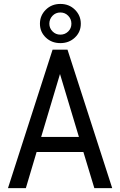

<svg xmlns="http://www.w3.org/2000/svg" viewBox="-20 -966 616 986"><path d="M408.2 -185.5H168L112.8 0H21L250 -710.9H326.7L556.2 0H464.4ZM191.4 -262.7H385.3L288.1 -585.9ZM395 -844.2Q395 -801.8 364.7 -773.2Q334.5 -744.6 290 -744.6Q245.1 -744.6 215.1 -773.4Q185.1 -802.2 185.1 -844.2Q185.1 -886.2 215.1 -916Q245.1 -945.8 290 -945.8Q335 -945.8 365 -916Q395 -886.2 395 -844.2ZM233.4 -844.2Q233.4 -821.3 249.8 -804.7Q266.1 -788.1 290 -788.1Q313.5 -788.1 330.1 -804.2Q346.7 -820.3 346.7 -844.2Q346.7 -868.2 330.3 -885Q314 -901.9 290 -901.9Q265.6 -901.9 249.5 -884.8Q233.4 -867.7 233.4 -844.2Z"/></svg>

Font: Roboto Condensed
Style: Regular
Weight: 400
Designer: Google
Version: Version 2.001047; 2015